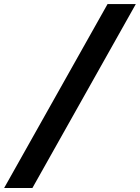

<svg xmlns="http://www.w3.org/2000/svg" viewBox="-95 -795 686 942"><path d="M-74.7 127.4 432.6 -774.9H571.3L64 127.4Z"/></svg>

Font: Schibsted Grotesk
Style: Bold Italic
Weight: 700
Italic angle: -12°
Designer: Bakken & Baeck AS, Henrik Kongsvoll
Foundry: Schibsted ASA
Version: Version 1.100;gftools[0.9.25]